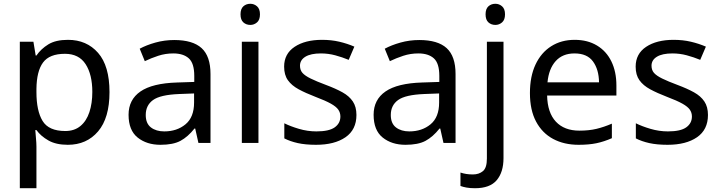

<svg xmlns="http://www.w3.org/2000/svg" viewBox="-20 -757 3815 1017"><path d="M340 -546Q439 -546 499.5 -477Q560 -408 560 -269Q560 -132 499.5 -61Q439 10 339 10Q277 10 236.5 -13Q196 -36 173 -68H167Q168 -51 170.5 -25Q173 1 173 20V240H85V-536H157L169 -463H173Q197 -498 236 -522Q275 -546 340 -546ZM324 -472Q242 -472 208 -426Q174 -380 173 -286V-269Q173 -170 205.5 -116.5Q238 -63 326 -63Q374 -63 406 -89.5Q438 -116 453.5 -163Q469 -210 469 -270Q469 -362 433.5 -417Q398 -472 324 -472Z M903 -545Q1001 -545 1048 -502Q1095 -459 1095 -365V0H1031L1014 -76H1010Q975 -32 936 -11Q897 10 830 10Q757 10 709 -28.5Q661 -67 661 -149Q661 -229 724 -272.5Q787 -316 918 -320L1009 -323V-355Q1009 -422 980 -448Q951 -474 898 -474Q856 -474 818 -461.5Q780 -449 747 -433L720 -499Q755 -518 803 -531.5Q851 -545 903 -545ZM1008 -262 929 -259Q829 -255 790.5 -227Q752 -199 752 -148Q752 -103 779.5 -82Q807 -61 850 -61Q917 -61 962.5 -98.5Q1008 -136 1008 -214Z M1306 -737Q1326 -737 1341.5 -723.5Q1357 -710 1357 -681Q1357 -652 1341.5 -638.5Q1326 -625 1306 -625Q1284 -625 1269 -638.5Q1254 -652 1254 -681Q1254 -710 1269 -723.5Q1284 -737 1306 -737ZM1349 -536V0H1261V-536Z M1868 -148Q1868 -70 1810 -30Q1752 10 1654 10Q1598 10 1557.5 1Q1517 -8 1486 -24V-104Q1518 -88 1563.5 -74.5Q1609 -61 1656 -61Q1723 -61 1753 -82.5Q1783 -104 1783 -140Q1783 -160 1772 -176Q1761 -192 1732.5 -208Q1704 -224 1651 -244Q1599 -264 1562 -284Q1525 -304 1505 -332Q1485 -360 1485 -404Q1485 -472 1540.5 -509Q1596 -546 1686 -546Q1735 -546 1777.5 -536Q1820 -526 1857 -510L1827 -440Q1793 -454 1756 -464Q1719 -474 1680 -474Q1626 -474 1597.5 -456.5Q1569 -439 1569 -409Q1569 -386 1582 -371Q1595 -356 1625.5 -341Q1656 -326 1707 -307Q1758 -288 1794 -268Q1830 -248 1849 -219.5Q1868 -191 1868 -148Z M2201 -545Q2299 -545 2346 -502Q2393 -459 2393 -365V0H2329L2312 -76H2308Q2273 -32 2234 -11Q2195 10 2128 10Q2055 10 2007 -28.5Q1959 -67 1959 -149Q1959 -229 2022 -272.5Q2085 -316 2216 -320L2307 -323V-355Q2307 -422 2278 -448Q2249 -474 2196 -474Q2154 -474 2116 -461.5Q2078 -449 2045 -433L2018 -499Q2053 -518 2101 -531.5Q2149 -545 2201 -545ZM2306 -262 2227 -259Q2127 -255 2088.5 -227Q2050 -199 2050 -148Q2050 -103 2077.5 -82Q2105 -61 2148 -61Q2215 -61 2260.5 -98.5Q2306 -136 2306 -214Z M2552 -681Q2552 -710 2567 -723.5Q2582 -737 2604 -737Q2624 -737 2639.5 -723.5Q2655 -710 2655 -681Q2655 -652 2639.5 -638.5Q2624 -625 2604 -625Q2582 -625 2567 -638.5Q2552 -652 2552 -681ZM2496 240Q2470 240 2451 236.5Q2432 233 2419 228V157Q2434 162 2450 164.5Q2466 167 2485 167Q2517 167 2538 149.5Q2559 132 2559 83V-536H2647V80Q2647 155 2611 197.5Q2575 240 2496 240Z M3024 -546Q3092 -546 3142 -516Q3192 -486 3218.5 -431.5Q3245 -377 3245 -304V-251H2878Q2880 -160 2924.5 -112.5Q2969 -65 3049 -65Q3100 -65 3139.5 -74.5Q3179 -84 3221 -102V-25Q3180 -7 3140 1.5Q3100 10 3045 10Q2968 10 2910 -21Q2852 -52 2819.5 -113Q2787 -174 2787 -264Q2787 -352 2816.5 -415Q2846 -478 2899.5 -512Q2953 -546 3024 -546ZM3023 -474Q2960 -474 2923.5 -433.5Q2887 -393 2880 -321H3153Q3152 -389 3121 -431.5Q3090 -474 3023 -474Z M3730 -148Q3730 -70 3672 -30Q3614 10 3516 10Q3460 10 3419.5 1Q3379 -8 3348 -24V-104Q3380 -88 3425.5 -74.5Q3471 -61 3518 -61Q3585 -61 3615 -82.5Q3645 -104 3645 -140Q3645 -160 3634 -176Q3623 -192 3594.5 -208Q3566 -224 3513 -244Q3461 -264 3424 -284Q3387 -304 3367 -332Q3347 -360 3347 -404Q3347 -472 3402.5 -509Q3458 -546 3548 -546Q3597 -546 3639.5 -536Q3682 -526 3719 -510L3689 -440Q3655 -454 3618 -464Q3581 -474 3542 -474Q3488 -474 3459.5 -456.5Q3431 -439 3431 -409Q3431 -386 3444 -371Q3457 -356 3487.5 -341Q3518 -326 3569 -307Q3620 -288 3656 -268Q3692 -248 3711 -219.5Q3730 -191 3730 -148Z"/></svg>

Font: Apis
Style: Regular
Weight: 400
Designer: Monotype Design Team
Foundry: Monotype Imaging Inc.
Version: Version 2.000; build 0001